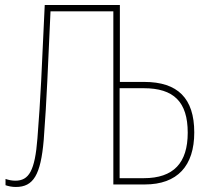

<svg xmlns="http://www.w3.org/2000/svg" viewBox="-20 -734 839 764"><path d="M43 10C113 10 142 -38 154 -177C167 -348 170 -459 181 -689H431V0H556C686 0 753 -74 753 -207C753 -343 687 -408 554 -408H457V-714H158C146 -455 142 -347 129 -184C119 -54 95 -15 41 -15C26 -15 14 -18 2 -22V3C14 7 27 10 43 10ZM456 -25V-383H552C671 -383 727 -329 727 -206C727 -86 671 -25 552 -25Z"/></svg>

Font: Noto Sans Condensed Thin
Style: Regular
Weight: 100
Width: 3
Designer: Monotype Design Team
Foundry: Monotype Imaging Inc.
Version: Version 2.013